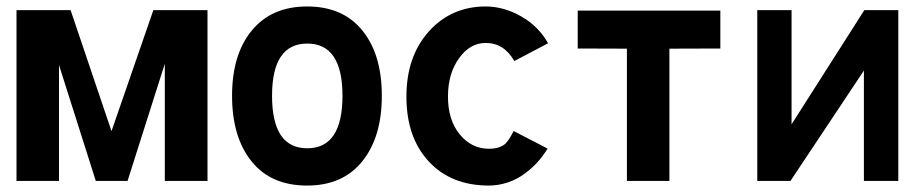

<svg xmlns="http://www.w3.org/2000/svg" viewBox="-20 -557 2835 591"><path d="M30.8 0H161.6V-356.9L274.9 0H372.6L487.3 -360.8V0H618.7V-525.9H452.1L323.2 -153.3L197.3 -525.9H30.8Z M817.4 -262.2C817.4 -369.1 853.5 -422.9 925.8 -422.9C998 -422.9 1034.2 -369.1 1034.2 -262.2C1034.2 -154.3 998 -100.6 925.8 -100.6C853.5 -100.6 817.4 -154.3 817.4 -262.2ZM694.3 -262.2C694.3 -176.3 714.8 -108.9 754.9 -59.6C794.9 -10.3 851.6 14.2 925.3 14.2C998.5 14.2 1055.2 -10.7 1095.2 -60.5C1135.3 -110.4 1155.3 -177.2 1155.3 -262.2C1155.3 -347.2 1135.3 -414.1 1095.2 -463.4C1055.2 -512.7 998.5 -537.1 925.3 -537.1C852.1 -537.1 795.4 -512.2 754.9 -462.9C714.4 -413.6 694.3 -346.7 694.3 -262.2Z M1563 -369.1 1667 -423.8C1647.9 -458 1621.1 -485.4 1585.4 -505.9C1549.8 -526.4 1512.7 -537.1 1475.1 -537.1C1404.3 -537.1 1345.7 -511.2 1299.8 -460C1253.9 -408.7 1231 -341.8 1231 -259.8C1231 -176.8 1253.4 -110.4 1299.3 -60.5C1345.2 -10.7 1407.2 14.2 1484.9 14.2C1504.9 14.2 1524.4 10.7 1543.5 4.4C1562.5 -2 1579.1 -10.7 1594.2 -22C1609.4 -33.2 1623 -44.9 1634.8 -58.1C1646.5 -71.3 1656.7 -85 1665.5 -99.6L1561 -153.8C1558.1 -147.5 1554.2 -140.6 1550.3 -134.3C1546.4 -127.9 1542.5 -122.1 1537.6 -116.7C1532.7 -111.3 1525.9 -107.4 1517.1 -104C1508.3 -100.6 1497.1 -99.1 1484.9 -99.1C1449.2 -99.1 1419.4 -113.8 1395 -143.6C1370.6 -173.3 1358.9 -212.4 1358.9 -259.8C1358.9 -307.6 1370.6 -346.7 1393.1 -377.9C1415.5 -409.2 1442.9 -424.8 1475.1 -424.8C1512.7 -424.8 1542 -406.2 1563 -369.1Z M1758.3 -524.4V-407.7L1909.7 -407.2V0H2040.5V-407.2L2197.3 -407.7V-524.4Z M2311 -525.9V0H2413.1L2639.2 -339.8V0H2745.1V-525.9H2640.6L2416.5 -174.3V-525.9Z"/></svg>

Font: Tuffy
Style: Bold
Weight: 700
Designer: Thatcher Ulrich, Karoly Barta, Michael Everson
Version: Version 001.270